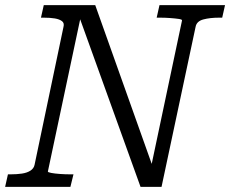

<svg xmlns="http://www.w3.org/2000/svg" viewBox="-39 -730 899 750"><path d="M-19 0 -8 -49H3Q27 -49 47 -52Q67 -55 80 -63.5Q93 -72 96 -86L209 -625Q213 -640 203 -647.5Q193 -655 175 -658Q157 -661 132 -661H121L132 -710H333L560 -72L549 -68L672 -650Q673 -654 659.5 -656Q646 -658 626 -659.5Q606 -661 587 -661H573L584 -710H840L829 -661H817Q781 -661 755 -654Q729 -647 725 -625L592 0H510L265 -680L280 -682L148 -60Q148 -57 161 -54.5Q174 -52 194.5 -50.5Q215 -49 234 -49H248L236 0Z"/></svg>

Font: Roboto Serif Light
Style: Italic
Weight: 300
Italic angle: -10°
Version: Version 1.007